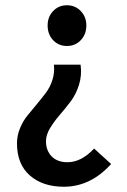

<svg xmlns="http://www.w3.org/2000/svg" viewBox="-20 -523 484 734"><path d="M224.1 190.9Q143.1 190.9 94 147.7Q44.9 104.5 44.9 24.9Q44.9 -4.4 56.4 -32.5Q67.9 -60.5 84.7 -81.1Q101.6 -101.6 120.8 -124.8Q140.1 -147.9 155.8 -168.7Q171.4 -189.5 180.4 -217.5Q189.5 -245.6 186 -275.9H288.1Q293.5 -235.4 282 -198.7Q270.5 -162.1 250 -135Q229.5 -107.9 208.3 -83.5Q187 -59.1 171.4 -33.2Q155.8 -7.3 155.8 17.1Q155.8 52.7 177.7 75Q199.7 97.2 237.8 97.2Q291 97.2 339.8 44.9L404.8 104Q326.2 190.9 224.1 190.9ZM162.1 -425.8Q162.1 -458.5 183.1 -480.7Q204.1 -502.9 235.8 -502.9Q267.6 -502.9 288.8 -480.7Q310.1 -458.5 310.1 -425.8Q310.1 -391.6 288.8 -369.4Q267.6 -347.2 235.8 -347.2Q204.1 -347.2 183.1 -369.4Q162.1 -391.6 162.1 -425.8Z"/></svg>

Font: Toshiba Sans Medium
Style: Regular
Weight: 500
Designer: Paul D. Hunt
Foundry: Toshiba Corporation
Version: Version 2.020;PS 2.0;hotconv 1.0.86;makeotf.lib2.5.63406